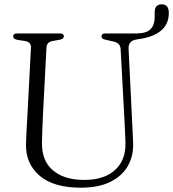

<svg xmlns="http://www.w3.org/2000/svg" viewBox="-20 -855 802 890"><path d="M557.5 -289 539 -629Q537 -656 506 -662.5L468.5 -671Q450.5 -674.5 450.5 -686.5Q450.5 -700 467.5 -700H610.5Q659 -700 678 -719.8Q697 -739.5 697 -775.5V-797.5Q697 -835 730 -835Q762.5 -835 762.5 -795Q762.5 -745.5 730 -716.2Q697.5 -687 640.5 -676.5L613 -672Q574 -666 576 -628.5L592.5 -291Q593.5 -265.5 595 -241Q596.5 -216.5 597 -190.5Q599 -131.5 572.2 -85Q545.5 -38.5 491 -11.8Q436.5 15 354.5 15Q228 15 163.2 -40.8Q98.5 -96.5 100.5 -187Q101 -202.5 102 -226.8Q103 -251 104.5 -275.8Q106 -300.5 107 -318L123.5 -634.5Q125 -660 95 -665L59.5 -670.5Q41 -674.5 41 -686.5Q41 -700 59 -700H258.5Q276 -700 276 -686.5Q276 -675 258 -671L224 -665Q197 -660 195.5 -635.5L179 -320.5Q177 -282.5 176.2 -252Q175.5 -221.5 174.5 -196.5Q172.5 -110.5 224.8 -65.8Q277 -21 371 -21Q463 -21 513.5 -67.2Q564 -113.5 561.5 -194.5Q560.5 -225 559.5 -247.2Q558.5 -269.5 557.5 -289Z"/></svg>

Font: Fraunces 72pt S050 Light
Style: Regular
Weight: 300
Version: Version 1.000; ttfautohint (v1.8.3)